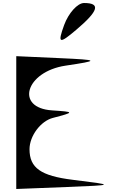

<svg xmlns="http://www.w3.org/2000/svg" viewBox="-20 -1220 754 1275"><path d="M88 35 419 22C745 9 746 9 463 -26C251 -52 176 -105 176 -229C176 -317 250 -416 331 -437C477 -475 476 -477 326 -487C78 -503 150 -744 415 -784C643 -818 640 -822 375 -834L88 -847ZM406 -1054C361 -930 373 -926 485 -1021C635 -1148 650 -1200 538 -1200C495 -1200 435 -1133 406 -1054Z"/></svg>

Font: Venom Sans
Style: Regular
Weight: 400
Version: Version 1.001